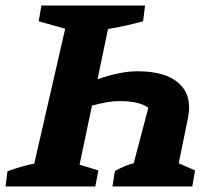

<svg xmlns="http://www.w3.org/2000/svg" viewBox="-47 -675 766 695"><path d="M-27 0 -20 -55Q28 -73 77 -83L189 -571L93 -598L103 -655H478L471 -598Q438 -589 406.5 -582Q375 -575 344 -570L306 -388Q387 -417 451 -417Q553 -417 601 -373Q649 -329 634 -251L600 -84L659 -58L649 0H360L369 -56Q387 -66 405 -73.5Q423 -81 437 -84L490 -285Q457 -309 387 -309Q363 -309 338 -304.5Q313 -300 286 -293L241 -79L309 -58L298 0Z"/></svg>

Font: Piazzolla SC
Style: Bold Italic
Weight: 700
Italic angle: -11.3°
Designer: Juan Pablo del Peral
Foundry: Huerta Tipografica
Version: Version 1.330